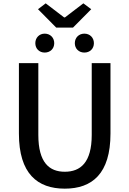

<svg xmlns="http://www.w3.org/2000/svg" viewBox="-20 -1114 773 1147"><path d="M367 13C530 13 640 -76 640 -316V-737H528V-308C528 -142 460 -88 367 -88C275 -88 209 -142 209 -308V-737H93V-316C93 -76 204 13 367 13ZM316 -949H416L525 -1059L478 -1094L368 -1010H363L253 -1094L207 -1059ZM247 -800C280 -800 304 -823 304 -856C304 -889 280 -913 247 -913C215 -913 191 -889 191 -856C191 -823 215 -800 247 -800ZM484 -800C517 -800 541 -823 541 -856C541 -889 517 -913 484 -913C451 -913 427 -889 427 -856C427 -823 451 -800 484 -800Z"/></svg>

Font: Source Han Sans JP Medium
Style: Regular
Weight: 500
Designer: Ryoko NISHIZUKA 西塚涼子 (kana, bopomofo & ideographs); Paul D. Hunt (Latin, Greek & Cyrillic); Sandoll Communications 산돌커뮤니
Foundry: Adobe
Version: Version 2.002;hotconv 1.0.116;makeotfexe 2.5.65601